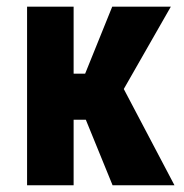

<svg xmlns="http://www.w3.org/2000/svg" viewBox="-20 -548 544 568"><path d="M233.9 -193.8H197.8V0H60.1V-528.3H197.8V-330.1H231.9L312 -528.3H485.4L346.2 -284.7L496.1 0H313Z"/></svg>

Font: MAUL Condensed Bold
Style: Condensed Bold
Weight: 700
Designer: MAUL
Version: Version 1.0; 2020; ttfautohint (v1.8.3)